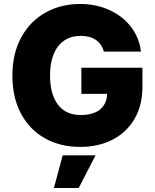

<svg xmlns="http://www.w3.org/2000/svg" viewBox="-20 -737 789 976"><path d="M390.6 -554.7Q341.8 -554.7 306.6 -531Q271.5 -507.3 252.9 -462.2Q234.4 -417 234.4 -354.5Q234.4 -258.3 274.4 -205.3Q314.5 -152.3 389.6 -152.3Q454.6 -152.3 489 -180.9Q523.4 -209.5 524.4 -259.8H393.6V-392.6H704.1V-295.9Q704.1 -201.7 663.8 -132.6Q623.5 -63.5 551.8 -26.9Q480 9.8 387.7 9.8Q285.6 9.8 207.5 -34.4Q129.4 -78.6 86.2 -160.4Q43 -242.2 43 -352.5Q43 -465.3 88.4 -547.9Q133.8 -630.4 212.2 -673.6Q290.5 -716.8 386.7 -716.8Q468.8 -716.8 536.6 -685.8Q604.5 -654.8 646.5 -599.6Q688.5 -544.4 696.3 -474.6H507.8Q498 -512.7 467.8 -533.7Q437.5 -554.7 390.6 -554.7ZM298.8 52.7H465.8L379.9 218.8H253.9Z"/></svg>

Font: Pretendard GOV Black
Style: Regular
Weight: 900
Designer: Base glyphs from Inter by Rasmus Andersson; Hangeul glyphs from Noto Sans CJK(Source Han Sans) by Jang Soo-young and Kan
Foundry: Kil Hyung-jin
Version: Version 1.309